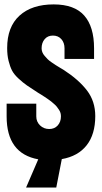

<svg xmlns="http://www.w3.org/2000/svg" viewBox="-20 -720 458 863"><path d="M143.1 -196.8Q143.1 -172.9 159.9 -156.5Q176.8 -140.1 201.2 -140.1Q225.1 -140.1 239.5 -156.2Q253.9 -172.4 253.9 -196.8Q253.9 -204.6 252 -211.9Q250 -219.2 245.1 -226.6Q240.2 -233.9 235.8 -239.7Q231.4 -245.6 223.1 -252.7Q214.8 -259.8 209.7 -264.2Q204.6 -268.6 194.3 -275.4Q184.1 -282.2 179.4 -285.4Q174.8 -288.6 164.1 -295.2Q153.3 -301.8 150.9 -303.2Q118.2 -324.2 100.6 -336.4Q83 -348.6 63 -367.2Q43 -385.7 33.9 -403.3Q24.9 -420.9 18.6 -446.3Q12.2 -471.7 12.2 -503.9Q12.2 -599.1 67.6 -649.7Q123 -700.2 221.2 -700.2Q314.5 -700.2 358.6 -650.1Q402.8 -600.1 402.8 -502.9V-455.1H270V-502.9Q270 -527.8 255.9 -543.9Q241.7 -560.1 217.8 -560.1Q194.3 -560.1 180.7 -543.9Q167 -527.8 167 -502.9Q167 -494.1 170.2 -485.6Q173.3 -477.1 180.9 -468.5Q188.5 -460 194.3 -453.9Q200.2 -447.8 212.4 -439.5Q224.6 -431.2 230.2 -427.5Q235.8 -423.8 249.8 -415.5Q263.7 -407.2 266.1 -405.8Q334 -361.8 371.1 -313.2Q408.2 -264.6 408.2 -198.2Q408.2 -116.2 369.4 -66.9Q330.6 -17.6 257.8 -4.9L232.9 123H97.2L151.9 -3.9Q9.8 -29.8 9.8 -196.8V-253.9H143.1Z"/></svg>

Font: Quaderni
Style: Regular
Weight: 400
Designer: Romain Laurent, Daphné Lejeune, Alexandre D’Hubert
Foundry: ESAD Valence
Version: Version 1.000;FEAKit 1.0